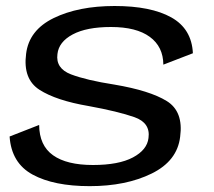

<svg xmlns="http://www.w3.org/2000/svg" viewBox="-20 -616 712 640"><path d="M279 4.5Q400 4.5 485.5 -37.5Q571 -79.5 580.5 -160Q592 -244.5 535.8 -279.2Q479.5 -314 361.5 -334Q268 -348.5 216.5 -368.2Q165 -388 171.5 -436Q176 -476.5 222.2 -501.2Q268.5 -526 350 -526Q434.5 -526 479.2 -493.2Q524 -460.5 524.5 -400.5L623 -438.5Q619 -520 551 -558Q483 -596 362 -596Q241.5 -596 159 -555.8Q76.5 -515.5 67 -436.5Q56 -352.5 111.5 -316.8Q167 -281 275.5 -262.5Q374 -244.5 428 -225.5Q482 -206.5 475 -156Q470.5 -116.5 423 -91.2Q375.5 -66 290 -66Q202.5 -66 156.8 -98.5Q111 -131 110.5 -199.5L12 -161Q18 -72.5 88.8 -34Q159.5 4.5 279 4.5Z"/></svg>

Font: Anybody SemiExpanded
Style: Italic
Weight: 400
Width: 6
Italic angle: -10°
Version: Version 1.113;gftools[0.9.25]